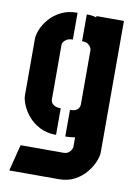

<svg xmlns="http://www.w3.org/2000/svg" viewBox="-86 -634 629 881"><g transform="rotate(10 228.0 -193.5)"><path d="M20 190 51 67H249Q266 67 275 59.5Q284 52 287.5 44Q291 36 291 35V-12Q284 -11 276.5 -10Q269 -9 261.5 -8.5Q254 -8 246 -8V-132Q264 -132 273.5 -137Q283 -142 287 -150Q291 -158 291 -165V-420Q291 -423 287 -431Q283 -439 273.5 -445.5Q264 -452 246 -452V-577Q254 -577 261.5 -576.5Q269 -576 276.5 -574.5Q284 -573 291 -571V-577H419V35Q419 53 408.5 79Q398 105 377 130.5Q356 156 324.5 173Q293 190 251 190ZM203 -8Q159 -8 126.5 -25Q94 -42 73 -67Q52 -92 41.5 -118Q31 -144 31 -162V-425Q31 -444 41.5 -469.5Q52 -495 73 -519.5Q94 -544 126.5 -560.5Q159 -577 203 -577V-452Q185 -452 174.5 -445.5Q164 -439 160 -432Q156 -425 156 -422V-163Q156 -157 160.5 -149.5Q165 -142 175 -137Q185 -132 203 -132Z"/></g></svg>

Font: Stick No Bills ExtraBold
Style: Regular
Weight: 800
Version: Version 2.000